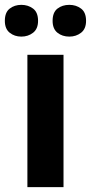

<svg xmlns="http://www.w3.org/2000/svg" viewBox="-35 -772 375 792"><path d="M227 0H78V-546H227ZM-15 -686Q-15 -721 5 -736.5Q25 -752 53 -752Q81 -752 101.5 -736.5Q122 -721 122 -686Q122 -653 101.5 -637Q81 -621 53 -621Q25 -621 5 -637Q-15 -653 -15 -686ZM182 -686Q182 -721 202 -736.5Q222 -752 251 -752Q279 -752 299.5 -736.5Q320 -721 320 -686Q320 -653 299.5 -637Q279 -621 251 -621Q222 -621 202 -637Q182 -653 182 -686Z"/></svg>

Font: Noto Sans Tamil
Style: Bold
Weight: 700
Designer: Jelle Bosma - Monotype Design Team
Foundry: Monotype Imaging Inc.
Version: Version 2.004; ttfautohint (v1.8.4.7-5d5b)